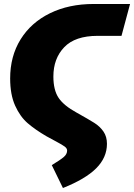

<svg xmlns="http://www.w3.org/2000/svg" viewBox="-20 -716 673 964"><path d="M240 113Q283 87 300 72.5Q317 58 317 40Q317 29 305 20Q293 11 261 -6Q217 -30 213 -32Q158 -64 119.5 -97Q81 -130 56 -185.5Q31 -241 31 -322Q31 -434 83.5 -518.5Q136 -603 231 -649.5Q326 -696 450 -696H633L590 -536H470Q357 -536 302.5 -479Q248 -422 248 -332Q248 -264 274 -225Q300 -186 364 -151Q425 -117 453.5 -99Q482 -81 499.5 -55.5Q517 -30 517 6Q517 75 463 129Q409 183 296 228Z"/></svg>

Font: Fira Sans Black
Style: Italic
Weight: 900
Italic angle: -8°
Designer: Carrois Corporate & Edenspiekermann AG
Foundry: Carrois Corporate GbR & Edenspiekermann AG
Version: Version 4.203